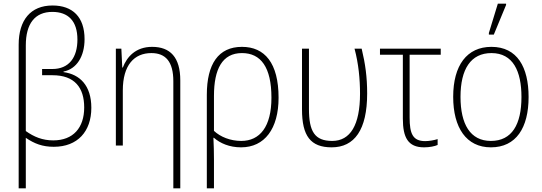

<svg xmlns="http://www.w3.org/2000/svg" viewBox="-20 -795 2962 1049"><path d="M82 234H121V-42C168 -10 212 7 274 7C404 7 479 -77 479 -206C479 -328 416 -389 327 -401V-404C399 -418 442 -487 442 -581C442 -702 377 -765 267 -765C147 -765 82 -685 82 -551ZM271 -28C212 -28 166 -47 121 -79V-547C121 -666 171 -730 266 -730C352 -730 403 -681 403 -579C403 -481 357 -418 266 -418H210V-384H267C388 -384 440 -316 440 -208C440 -97 380 -28 271 -28Z M927 234H965V-356C965 -482 910 -539 811 -539C721 -539 673 -484 651 -426H648L643 -529H613V0H651V-301C651 -439 713 -505 807 -505C885 -505 927 -458 927 -351Z M1110 234H1149V76C1149 36 1148 2 1146 -42H1149C1183 -12 1234 10 1297 10C1426 10 1502 -92 1502 -261C1502 -451 1426 -539 1302 -539C1173 -539 1110 -445 1110 -277ZM1298 -25C1239 -25 1184 -47 1149 -80V-271C1149 -417 1194 -505 1302 -505C1405 -505 1463 -428 1463 -261C1463 -103 1400 -25 1298 -25Z M1792 10C1917 10 1986 -86 1986 -284C1986 -374 1976 -446 1956 -529H1917C1939 -447 1947 -363 1947 -283C1947 -112 1894 -25 1795 -25C1699 -25 1668 -77 1668 -200V-529H1630V-197C1630 -52 1677 10 1792 10Z M2297 10C2327 10 2356 4 2371 -3V-35C2352 -29 2325 -24 2303 -24C2235 -24 2218 -65 2218 -153V-496H2388V-529H2056V-496H2181V-147C2181 -44 2209 10 2297 10Z M2651 -606H2678L2745 -768V-775H2700L2651 -615ZM2868 -265C2868 -428 2806 -539 2665 -539C2531 -539 2456 -438 2456 -266C2456 -97 2528 10 2662 10C2800 10 2868 -97 2868 -265ZM2496 -266C2496 -417 2552 -505 2665 -505C2783 -505 2829 -406 2829 -265C2829 -115 2777 -25 2662 -25C2549 -25 2496 -117 2496 -266Z"/></svg>

Font: Noto Sans SemiCondensed ExtraLight
Style: Regular
Weight: 200
Width: 4
Designer: Monotype Design Team
Foundry: Monotype Imaging Inc.
Version: Version 2.013